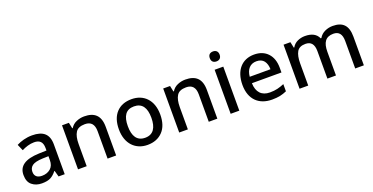

<svg xmlns="http://www.w3.org/2000/svg" viewBox="-27 -1471 4290 2209"><g transform="rotate(-20 2118.0 -367.0)"><path d="M292 -548.8C219.7 -548.8 151.9 -528.8 101.1 -502L134.8 -424.8C181.6 -447.8 232.4 -465.8 287.1 -465.8C352.1 -465.8 390.1 -436.5 390.1 -357.9V-328.1L297.9 -325.2C126 -319.3 44.9 -262.2 44.9 -152.8C44.9 -96.7 61 -55.7 93.3 -29.8C125 -3.4 165.5 9.8 213.9 9.8C259.3 9.8 294.9 2.9 320.8 -10.7C346.2 -23.9 370.6 -45.4 394 -75.2H397.9L418.9 0H494.1V-365.2C494.1 -491.7 426.8 -548.8 292 -548.8ZM389.2 -258.8V-211.9C389.2 -165.5 375.5 -130.4 347.7 -106.9C319.8 -83.5 285.6 -71.8 244.1 -71.8C190.9 -71.8 153.8 -95.7 153.8 -151.9C153.8 -184.1 165.5 -209 189.5 -226.6C213.4 -244.1 255.9 -254.4 316.9 -256.8Z M930.2 -548.8C896.5 -548.8 864.3 -542 834 -528.8C803.2 -515.6 779.3 -494.6 762.2 -466.8H756.3L741.2 -539.1H657.2V0H763.2V-272C763.2 -333 773.4 -380.4 794.4 -413.1C814.9 -445.8 853 -461.9 908.2 -461.9C981.9 -461.9 1019 -419.9 1019 -335.9V0H1124V-351.1C1124 -489.7 1055.7 -548.8 930.2 -548.8Z M1762.2 -270C1762.2 -449.2 1656.7 -548.8 1510.3 -548.8C1431.6 -548.8 1369.6 -524.9 1324.2 -476.6C1278.8 -428.2 1255.9 -359.4 1255.9 -270C1255.9 -92.3 1362.3 9.8 1507.3 9.8C1585 9.8 1647 -14.6 1693.4 -63.5C1739.3 -111.8 1762.2 -180.7 1762.2 -270ZM1365.2 -270C1365.2 -392.6 1408.2 -460.9 1508.3 -460.9C1607.9 -460.9 1653.3 -392.6 1653.3 -270C1653.3 -148.9 1608.9 -77.1 1509.3 -77.1C1409.2 -77.1 1365.2 -148.9 1365.2 -270Z M2168.9 -548.8C2135.3 -548.8 2103 -542 2072.8 -528.8C2042 -515.6 2018.1 -494.6 2001 -466.8H1995.1L1980 -539.1H1896V0H2002V-272C2002 -333 2012.2 -380.4 2033.2 -413.1C2053.7 -445.8 2091.8 -461.9 2147 -461.9C2220.7 -461.9 2257.8 -419.9 2257.8 -335.9V0H2362.8V-351.1C2362.8 -489.7 2294.4 -548.8 2168.9 -548.8Z M2580.1 -744.1C2544.9 -744.1 2519 -726.6 2519 -683.1C2519 -640.1 2544.9 -622.1 2580.1 -622.1C2611.8 -622.1 2639.6 -640.1 2639.6 -683.1C2639.6 -726.6 2611.8 -744.1 2580.1 -744.1ZM2525.9 -539.1V0H2631.8V-539.1Z M3009.8 -548.8C2864.7 -548.8 2766.6 -445.8 2766.6 -265.1C2766.6 -83.5 2875 9.8 3031.7 9.8C3069.8 9.8 3102.5 6.8 3129.9 1C3157.2 -4.9 3184.6 -13.7 3211.9 -25.9V-113.8C3183.1 -101.6 3155.3 -92.3 3128.4 -85.9C3101.6 -79.6 3070.3 -76.2 3035.6 -76.2C2936 -76.2 2878.4 -136.2 2876 -247.1H3237.8V-305.2C3237.8 -380.4 3217.3 -439.9 3176.8 -483.4C3136.2 -526.9 3080.6 -548.8 3009.8 -548.8ZM3009.8 -466.8C3051.3 -466.8 3081.5 -453.6 3101.6 -427.7C3121.1 -401.4 3131.3 -367.2 3131.8 -325.2H2877.9C2885.7 -415.5 2933.6 -466.8 3009.8 -466.8Z M3973.6 -548.8C3939.9 -548.8 3907.7 -542 3877 -527.8C3846.2 -513.7 3821.8 -491.7 3804.7 -461.9H3796.4C3770.5 -520 3716.3 -548.8 3632.8 -548.8C3600.6 -548.8 3570.3 -542 3541.5 -528.8C3512.7 -515.6 3490.7 -494.6 3474.6 -466.8H3468.8L3453.6 -539.1H3369.6V0H3475.6V-272C3475.6 -333 3485.4 -380.4 3504.4 -413.1C3523.4 -445.8 3558.1 -461.9 3608.4 -461.9C3676.3 -461.9 3710.4 -420.4 3710.4 -336.9V0H3815.4V-290C3815.4 -400.9 3853.5 -461.9 3949.7 -461.9C4017.1 -461.9 4050.8 -420.4 4050.8 -336.9V0H4156.7V-351.1C4156.7 -489.7 4094.7 -548.8 3973.6 -548.8Z"/></g></svg>

Font: Noto Reveo Sans
Style: Regular
Weight: 500
Designer: Monotype Design Team
Foundry: Monotype Imaging Inc.
Version: Version 2.007